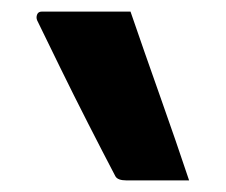

<svg xmlns="http://www.w3.org/2000/svg" viewBox="-20 -761 390 331"><path d="M205 -741Q228 -674 256 -595Q284 -516 306 -450H198Q183 -450 179 -457Q157 -499 132 -548Q107 -597 84 -644Q61 -691 44 -726Q42 -731 44 -736Q46 -741 52 -741Z"/></svg>

Font: Recursive Sn Lnr St SmB
Style: Regular
Weight: 600
Version: Version 1.079;hotconv 1.0.112;makeotfexe 2.5.65598; ttfautoh